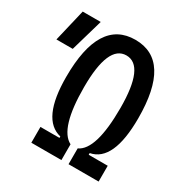

<svg xmlns="http://www.w3.org/2000/svg" viewBox="-164 -830 914 956"><g transform="rotate(30 293.0 -351.5)"><path d="M148.4 0V-90.8H257.8V-99.1Q134.8 -127.9 134.8 -371.1Q134.8 -703.1 341.8 -703.1Q548.8 -703.1 548.8 -371.1Q548.8 -124 425.8 -100.6V-90.8H535.2V0H362.3V-90.8Q446.3 -129.4 446.3 -371.1Q446.3 -613.3 341.8 -613.3Q237.3 -613.3 237.3 -371.1Q237.3 -133.8 321.3 -90.8V0ZM-0.5 -507.8 43.5 -693.4H147L93.3 -507.8Z"/></g></svg>

Font: Cascadia Code NF
Style: Regular
Weight: 400
Monospace: yes
Designer: Aaron Bell
Foundry: Saja Typeworks
Version: Version 2404.023; ttfautohint (v1.8.4)